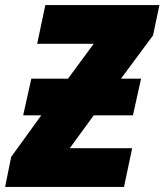

<svg xmlns="http://www.w3.org/2000/svg" viewBox="-63 -734 646 754"><path d="M-43 0H424L456 -152H211L305 -281H459L491 -425H412L538 -595L563 -714H115L83 -562H305L204 -425H60L28 -281H99L-19 -118Z"/></svg>

Font: Noto Sans SemiCondensed Black
Style: Italic
Weight: 900
Width: 4
Italic angle: -12°
Designer: Monotype Design Team
Foundry: Monotype Imaging Inc.
Version: Version 2.013